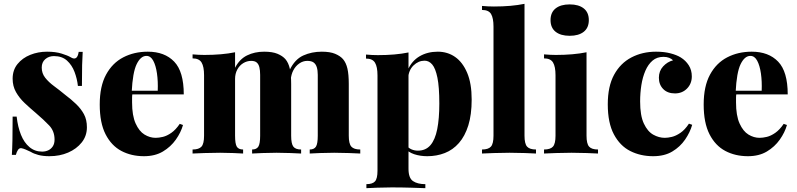

<svg xmlns="http://www.w3.org/2000/svg" viewBox="-20 -802 4166 1003"><path d="M226 -532Q270 -532 302 -522Q334 -512 349 -503Q384 -481 391 -531H412Q410 -502 409 -461.5Q408 -421 408 -353H387Q383 -390 369.5 -426Q356 -462 330 -485.5Q304 -509 262 -509Q235 -509 216.5 -493Q198 -477 198 -449Q198 -419 216 -396Q234 -373 262.5 -352Q291 -331 320 -307Q352 -283 377.5 -258.5Q403 -234 418.5 -205.5Q434 -177 434 -137Q434 -92 407 -58Q380 -24 336 -5Q292 14 238 14Q205 14 180.5 7.5Q156 1 140 -9Q125 -16 113.5 -21Q102 -26 91 -28Q81 -29 74 -19Q67 -9 63 7H42Q44 -25 45 -71Q46 -117 46 -193H67Q73 -139 89.5 -98Q106 -57 134 -33.5Q162 -10 200 -10Q217 -10 231.5 -16.5Q246 -23 255.5 -37Q265 -51 265 -73Q265 -117 237 -146.5Q209 -176 168 -211Q136 -238 108.5 -264Q81 -290 63.5 -321Q46 -352 46 -391Q46 -436 71.5 -467.5Q97 -499 138 -515.5Q179 -532 226 -532Z M752 -532Q840 -532 890 -480Q940 -428 940 -309H619L618 -328H804Q806 -377 800 -418.5Q794 -460 780.5 -485Q767 -510 745 -510Q715 -510 694 -467Q673 -424 668 -321L672 -314Q670 -303 670 -291.5Q670 -280 670 -267Q670 -198 688.5 -157Q707 -116 735 -99Q763 -82 793 -82Q810 -82 831 -87Q852 -92 875 -108Q898 -124 919 -155L936 -149Q925 -110 898.5 -72.5Q872 -35 831 -10.5Q790 14 732 14Q666 14 614 -13.5Q562 -41 531.5 -100.5Q501 -160 501 -256Q501 -351 534 -412Q567 -473 624 -502.5Q681 -532 752 -532Z M1360 -532Q1403 -532 1429.5 -521Q1456 -510 1471 -493Q1487 -474 1494 -443.5Q1501 -413 1501 -363V-93Q1501 -51 1512.5 -36Q1524 -21 1553 -21V0Q1534 -1 1497 -2.5Q1460 -4 1425 -4Q1387 -4 1351 -2.5Q1315 -1 1297 0V-21Q1320 -21 1329.5 -36Q1339 -51 1339 -93V-411Q1339 -434 1335 -450.5Q1331 -467 1321 -475.5Q1311 -484 1292 -484Q1270 -484 1250.5 -472Q1231 -460 1219.5 -438.5Q1208 -417 1208 -390V-93Q1208 -51 1217 -36Q1226 -21 1250 -21V0Q1233 -1 1199 -2.5Q1165 -4 1130 -4Q1089 -4 1048 -2.5Q1007 -1 986 0V-21Q1019 -21 1032.5 -36Q1046 -51 1046 -93V-409Q1046 -454 1033 -475.5Q1020 -497 986 -497V-518Q1018 -515 1048 -515Q1093 -515 1133.5 -518.5Q1174 -522 1208 -529V-448Q1231 -493 1270.5 -512.5Q1310 -532 1360 -532ZM1661 -532Q1704 -532 1730.5 -521Q1757 -510 1772 -493Q1788 -474 1795 -443.5Q1802 -413 1802 -363V-93Q1802 -51 1815.5 -36Q1829 -21 1862 -21V0Q1842 -1 1802.5 -2.5Q1763 -4 1726 -4Q1688 -4 1652 -2.5Q1616 -1 1598 0V-21Q1621 -21 1630.5 -36Q1640 -51 1640 -93V-411Q1640 -434 1635 -450.5Q1630 -467 1618.5 -475.5Q1607 -484 1585 -484Q1563 -484 1543.5 -470.5Q1524 -457 1512.5 -435Q1501 -413 1499 -386L1493 -436Q1520 -492 1564 -512Q1608 -532 1661 -532Z M2114 -528V80Q2114 128 2137.5 144Q2161 160 2202 160V181Q2175 180 2127 178.5Q2079 177 2026 177Q1988 177 1950.5 178.5Q1913 180 1894 181V160Q1926 160 1939 145.5Q1952 131 1952 90V-408Q1952 -453 1939 -474.5Q1926 -496 1892 -496V-517Q1924 -514 1954 -514Q2000 -514 2040 -517.5Q2080 -521 2114 -528ZM2267 -532Q2318 -532 2357.5 -504.5Q2397 -477 2420.5 -421.5Q2444 -366 2444 -282Q2444 -203 2426.5 -147Q2409 -91 2377.5 -55Q2346 -19 2303.5 -2.5Q2261 14 2212 14Q2175 14 2143.5 3.5Q2112 -7 2094 -30L2104 -43Q2113 -29 2129 -22Q2145 -15 2163 -15Q2204 -15 2228.5 -43.5Q2253 -72 2264 -127Q2275 -182 2275 -261Q2275 -348 2265 -396.5Q2255 -445 2238 -465Q2221 -485 2198 -485Q2166 -485 2140.5 -460.5Q2115 -436 2112 -394L2110 -436Q2131 -484 2172 -508Q2213 -532 2267 -532Z M2720 -782V-93Q2720 -51 2733.5 -36Q2747 -21 2780 -21V0Q2761 -1 2722 -2.5Q2683 -4 2642 -4Q2602 -4 2560.5 -2.5Q2519 -1 2498 0V-21Q2531 -21 2544.5 -36Q2558 -51 2558 -93V-663Q2558 -707 2545.5 -728.5Q2533 -750 2498 -750V-771Q2530 -768 2560 -768Q2606 -768 2646 -771.5Q2686 -775 2720 -782Z M2956 -779Q3003 -779 3029.5 -758Q3056 -737 3056 -697Q3056 -657 3029.5 -636Q3003 -615 2956 -615Q2909 -615 2882.5 -636Q2856 -657 2856 -697Q2856 -737 2882.5 -758Q2909 -779 2956 -779ZM3044 -529V-93Q3044 -51 3057.5 -36Q3071 -21 3104 -21V0Q3084 -1 3045 -2.5Q3006 -4 2966 -4Q2926 -4 2884.5 -2.5Q2843 -1 2822 0V-21Q2855 -21 2868.5 -36Q2882 -51 2882 -93V-409Q2882 -454 2869 -475.5Q2856 -497 2822 -497V-518Q2854 -515 2884 -515Q2929 -515 2969.5 -518.5Q3010 -522 3044 -529Z M3407 -532Q3449 -532 3482 -523.5Q3515 -515 3536 -502Q3562 -486 3578 -461Q3594 -436 3594 -403Q3594 -365 3569 -339.5Q3544 -314 3506 -314Q3467 -314 3444.5 -337Q3422 -360 3422 -396Q3422 -431 3444 -455Q3466 -479 3496 -487Q3488 -495 3475.5 -500Q3463 -505 3446 -505Q3412 -505 3389 -485.5Q3366 -466 3351.5 -432.5Q3337 -399 3330.5 -357.5Q3324 -316 3324 -272Q3324 -198 3343.5 -156.5Q3363 -115 3392.5 -98.5Q3422 -82 3453 -82Q3469 -82 3490 -87Q3511 -92 3534.5 -108Q3558 -124 3579 -156L3596 -150Q3585 -111 3559 -73Q3533 -35 3492 -10.5Q3451 14 3392 14Q3326 14 3272.5 -13Q3219 -40 3187 -100Q3155 -160 3155 -257Q3155 -351 3188 -411.5Q3221 -472 3278.5 -502Q3336 -532 3407 -532Z M3907 -532Q3995 -532 4045 -480Q4095 -428 4095 -309H3774L3773 -328H3959Q3961 -377 3955 -418.5Q3949 -460 3935.5 -485Q3922 -510 3900 -510Q3870 -510 3849 -467Q3828 -424 3823 -321L3827 -314Q3825 -303 3825 -291.5Q3825 -280 3825 -267Q3825 -198 3843.5 -157Q3862 -116 3890 -99Q3918 -82 3948 -82Q3965 -82 3986 -87Q4007 -92 4030 -108Q4053 -124 4074 -155L4091 -149Q4080 -110 4053.5 -72.5Q4027 -35 3986 -10.5Q3945 14 3887 14Q3821 14 3769 -13.5Q3717 -41 3686.5 -100.5Q3656 -160 3656 -256Q3656 -351 3689 -412Q3722 -473 3779 -502.5Q3836 -532 3907 -532Z"/></svg>

Font: Playfair Display ExtraBold
Style: Regular
Weight: 800
Designer: Claus Eggers Sørensen
Foundry: Claus Eggers Sørensen
Version: Version 1.203